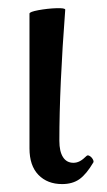

<svg xmlns="http://www.w3.org/2000/svg" viewBox="-20 -449 268 480"><path d="M53.7 -78.1V-415Q53.7 -419.4 76.2 -423.6Q98.6 -427.7 120.8 -428.5Q143.1 -429.2 143.1 -424.8Q128.4 -231.9 128.4 -97.2Q128.4 -70.3 137.5 -56.2Q146.5 -42 163.6 -42Q171.9 -42 179.7 -46.1Q187.5 -50.3 196.3 -59.1Q199.2 -62 204.1 -59.1Q209 -56.2 211.9 -51Q214.8 -45.9 213.4 -43Q195.8 -13.2 178.5 -1Q161.1 11.2 135.3 11.2Q98.6 11.2 76.2 -11.7Q53.7 -34.7 53.7 -78.1Z"/></svg>

Font: Junicode Two Beta VF
Style: Regular
Weight: 400
Designer: Peter S. Baker
Foundry: Briery Creek Software
Version: Version 1.031 beta; ttfautohint (v1.8.1.43-b0c9)